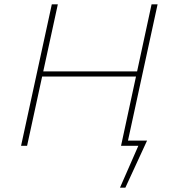

<svg xmlns="http://www.w3.org/2000/svg" viewBox="-20 -678 795 893"><path d="M565 0V-24H664L652 0ZM538 195 634 -24H664L563 195ZM543 0 685 -658H713L570 0ZM78 0 221 -658H249L106 0ZM159 -322 164 -346H635L630 -322Z"/></svg>

Font: Ysabeau Office Thin
Style: Italic
Weight: 250
Italic angle: -12°
Designer: Christian Thalmann (Catharsis Fonts)
Version: Version 2.001;gftools[0.9.30]; featfreeze: tnum,lnum,ss02